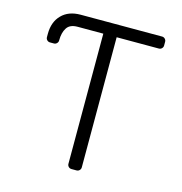

<svg xmlns="http://www.w3.org/2000/svg" viewBox="-107 -824 874 922"><g transform="rotate(15 329.5 -363.5)"><path d="M309.7 -20.6V-667.6H181.8Q143.5 -667.6 128.6 -643.8Q113.3 -620 113.3 -582.7V-581.3Q113.3 -572.8 107.2 -566.8Q101.2 -560.7 92.7 -560.7H73.5Q64.6 -560.7 58.6 -566.8Q52.6 -572.8 52.6 -581.3V-597.7Q52.6 -657.3 87 -692.1Q121.1 -727.3 181.5 -727.3H585.9Q594.5 -727.3 600.5 -721.2Q606.5 -715.2 606.5 -706.7V-688.2Q606.5 -679.7 600.5 -673.7Q594.5 -667.6 585.9 -667.6H376.1V-20.6Q376.1 -12.1 370 -6Q364 0 355.5 0H330.6Q321.7 0 315.7 -6Q309.7 -12.1 309.7 -20.6Z"/></g></svg>

Font: DeltaSans Light
Style: Regular
Weight: 300
Designer: Rasmus Andersson
Foundry: rsms
Version: Version 3.012